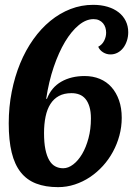

<svg xmlns="http://www.w3.org/2000/svg" viewBox="-20 -769 550 794"><path d="M330.1 -454.6Q364.3 -454.6 392.6 -442.9Q420.9 -431.2 440.9 -408.7Q460.9 -386.2 472.2 -354.2Q483.4 -322.3 483.4 -281.7Q483.4 -244.6 473.9 -209Q464.4 -173.3 447 -141.4Q429.7 -109.4 405.5 -82.8Q381.3 -56.2 352.1 -36.6Q322.8 -17.1 289.3 -6.1Q255.9 4.9 220.2 4.9Q168 4.9 129.4 -10Q90.8 -24.9 65.7 -56.6Q40.5 -88.4 28.3 -138.4Q16.1 -188.5 16.1 -258.8Q16.1 -327.1 28.6 -389.9Q41 -452.6 63.5 -507.1Q85.9 -561.5 117.7 -606.2Q149.4 -650.9 188.2 -682.6Q227.1 -714.4 271.7 -731.7Q316.4 -749 365.2 -749Q397.9 -749 424.8 -741Q451.7 -732.9 470.7 -718Q489.7 -703.1 500 -682.1Q510.3 -661.1 510.3 -635.7Q510.3 -616.7 504.6 -599.9Q499 -583 489.3 -570.6Q479.5 -558.1 466.1 -551Q452.6 -543.9 437 -543.9Q420.4 -543.9 406.2 -552.7Q392.1 -561.5 386.2 -575.7Q402.3 -584 410.6 -600.3Q418.9 -616.7 418.9 -633.8Q418.9 -644.5 415.8 -654.8Q412.6 -665 406 -672.9Q399.4 -680.7 389.6 -685.3Q379.9 -689.9 366.7 -689.9Q335.9 -689.9 305.7 -665Q275.4 -640.1 249 -596.2Q222.7 -552.2 202.1 -491.7Q181.6 -431.2 170.9 -359.9L174.3 -360.8Q192.4 -407.7 233.4 -431.2Q274.4 -454.6 330.1 -454.6ZM162.1 -218.8Q162.1 -179.2 167.7 -151.6Q173.3 -124 183.6 -106.4Q193.8 -88.9 208.5 -81.1Q223.1 -73.2 241.2 -73.2Q262.2 -73.2 282.7 -88.9Q303.2 -104.5 319.6 -132.1Q335.9 -159.7 345.9 -197.3Q356 -234.9 356 -278.8Q356 -307.6 349.9 -327.6Q343.8 -347.7 333.3 -360.1Q322.8 -372.6 308.1 -378.2Q293.5 -383.8 275.9 -383.8Q245.1 -383.8 223.6 -372.1Q202.1 -360.4 188.5 -338.9Q174.8 -317.4 168.5 -286.9Q162.1 -256.3 162.1 -218.8Z"/></svg>

Font: Lobster
Style: Regular
Weight: 400
Designer: Pablo Impallari
Foundry: Pablo Impallari
Version: Version 1.007; ttfautohint (v1.1) -l 8 -r 50 -G 50 -x 14 -D 